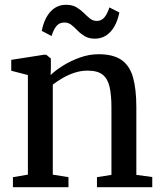

<svg xmlns="http://www.w3.org/2000/svg" viewBox="-20 -782 676 802"><path d="M96.5 -52.5V-468.5L27 -486.5V-532L164.5 -553.5H173L192.5 -537.5V-496.5L191.5 -468.5Q212 -488.5 244.2 -508.5Q276.5 -528.5 314.8 -542Q353 -555.5 391.5 -555.5Q453 -555.5 487.5 -531.5Q522 -507.5 535.8 -458.2Q549.5 -409 549.5 -334V-51.5L616 -42.5V0H385V-42L445.5 -51.5V-333Q445.5 -384.5 437.8 -418.8Q430 -453 408.8 -470Q387.5 -487 346 -487Q318.5 -487 292.2 -478.5Q266 -470 242.5 -456.5Q219 -443 200.5 -428.5V-52.5L266 -42V0H34V-42ZM154.5 -653Q164.5 -704.5 190.8 -733.2Q217 -762 256 -762Q282 -762 299.2 -751.8Q316.5 -741.5 329.8 -728.2Q343 -715 355.2 -705Q367.5 -695 383.5 -694.5Q404 -694.5 416.2 -709.5Q428.5 -724.5 437 -751L478.5 -730Q468.5 -679 442 -649.8Q415.5 -620.5 376 -620.5Q351 -620.5 334 -630.8Q317 -641 304.2 -654.2Q291.5 -667.5 278.5 -677.8Q265.5 -688 249 -688Q228 -688 215.8 -673.2Q203.5 -658.5 195.5 -631.5Z"/></svg>

Font: Merriweather 48pt
Style: Regular
Weight: 400
Version: Version 2.100